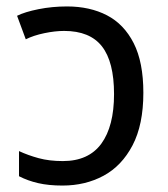

<svg xmlns="http://www.w3.org/2000/svg" viewBox="-20 -566 520 596"><path d="M188 -546Q259 -546 312 -518.5Q365 -491 395 -432Q425 -373 425 -278Q425 -179 391.5 -115Q358 -51 301.5 -20.5Q245 10 174 10Q131 10 98.5 2.5Q66 -5 39 -19V-97Q67 -84 100 -75Q133 -66 175 -66Q255 -66 294.5 -120Q334 -174 334 -274Q334 -374 296.5 -422Q259 -470 179 -470Q151 -470 117.5 -463Q84 -456 60 -444L33 -517Q57 -529 99.5 -537.5Q142 -546 188 -546Z"/></svg>

Font: Go Noto Kurrent-Regular
Style: Regular
Weight: 400
Designer: Monotype Design Team
Foundry: Monotype Imaging Inc.
Version: Version 2.012; ttfautohint (v1.8.4.7-5d5b)